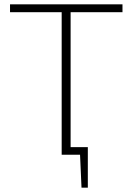

<svg xmlns="http://www.w3.org/2000/svg" viewBox="-20 -710 608 881"><path d="M383 -35V0H263V-35ZM354 151 347 -7H383V151ZM304 -690V0H263V-690ZM542 -690V-654H26V-690Z"/></svg>

Font: Exo 2 ExtraLight
Style: Regular
Weight: 250
Designer: Natanael Gama
Foundry: Natanael Gama
Version: Version 2.010